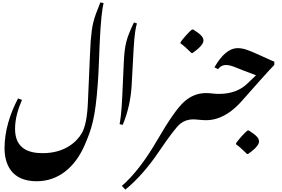

<svg xmlns="http://www.w3.org/2000/svg" viewBox="-20 -1146 2364 1607"><path d="M287 371C472 371 609 250 687 72C748 -68 777 -156 798 -440C806 -549 807 -607 814 -776C822 -968 836 -1081 847 -1120L820 -1126C760 -978 751 -942 739 -803C737 -784 731 -644 716 -295C711 -170 694 -82 665 -32C621 44 519 136 337 136C212 136 106 92 106 -67C106 -153 131 -234 164 -310L131 -322C63 -193 18 -49 18 94C18 226 74 371 287 371Z M1007 -101C1049 -199 1076 -318 1082 -433L1098 -730C1105 -858 1116 -919 1126 -950L1101 -958C1037 -824 1023 -770 1016 -621L1003 -334C997 -199 986 -132 981 -107Z M1029 441C1126 362 1220 256 1310 123C1400 -10 1460 -88 1491 -112C1522 -136 1558 -147 1597 -147C1667 -147 1744 -210 1744 -289C1744 -346 1723 -367 1704 -367C1638 -367 1578 -344 1524 -297C1470 -250 1394 -142 1296 27C1198 196 1099 324 1000 410Z M1583 -702H1591C1637 -734 1683 -774 1683 -807C1683 -839 1652 -864 1597 -899H1587C1570 -888 1509 -821 1491 -793V-783C1520 -762 1529 -754 1583 -702Z M1703 -140C1773 -140 1850 -203 1850 -282C1850 -339 1829 -360 1810 -360C1774 -360 1743 -367 1704 -367C1633 -367 1557 -304 1557 -225C1557 -173 1575 -147 1597 -147C1623 -147 1667 -140 1703 -140Z M2048 143H2056C2102 111 2148 71 2148 38C2148 6 2117 -19 2062 -54H2052C2035 -43 1974 24 1956 52V62C1985 83 1997 94 2048 143Z M1703 -140C1737 -140 1770 -145 1802 -156C1873 -180 1940 -228 2005 -302C2094 -403 2235 -562 2276 -603V-630C2259 -636 2246 -642 2161 -681C2066 -724 2021 -743 1970 -743C1899 -743 1835 -687 1775 -583L1805 -567C1826 -594 1848 -602 1872 -602C1893 -602 1920 -595 1952 -582C1984 -569 2041 -546 2123 -516C2100 -494 2076 -471 2053 -449C1998 -396 1925 -360 1810 -360C1739 -360 1663 -297 1663 -218C1663 -166 1681 -140 1703 -140Z"/></svg>

Font: Noto Nastaliq Urdu
Style: Bold
Weight: 700
Designer: Monotype Design Team (Patrick Giasson: type design, Kamal Mansour: OpenType code, Glenda Bellarosa). Updated by Simon Co
Foundry: Monotype Imaging Inc., Simon Cozens
Version: Version 3.009